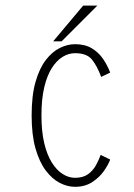

<svg xmlns="http://www.w3.org/2000/svg" viewBox="-20 -674 490 704"><path d="M384 -89Q377.5 -70.5 361 -47Q344.5 -23.5 318 -6.2Q291.5 11 255 11Q227.5 11 199.5 -3.2Q171.5 -17.5 148 -48.5Q124.5 -79.5 110.2 -129.5Q96 -179.5 96 -251Q96 -323.5 110.2 -373.5Q124.5 -423.5 148 -454Q171.5 -484.5 199.5 -498.2Q227.5 -512 255 -512Q291.5 -512 316.5 -497Q341.5 -482 357.8 -458.2Q374 -434.5 384 -408L351 -392Q336 -432.5 317 -455.8Q298 -479 255 -479Q232 -479 210 -465.8Q188 -452.5 170.2 -424.8Q152.5 -397 142.2 -353.8Q132 -310.5 132 -251Q132 -192 142.2 -149Q152.5 -106 170.2 -77.8Q188 -49.5 210 -35.8Q232 -22 255 -22Q284.5 -22 302.8 -35.2Q321 -48.5 331.8 -68Q342.5 -87.5 349 -106ZM175 -522.5 285 -653.5H337L206 -522.5Z"/></svg>

Font: League Mono Thin Condensed
Style: Regular
Weight: 100
Width: 1
Designer: Tyler Finck
Foundry: The League of Moveable Type / Tyler Finck
Version: Version 2.300;RELEASE